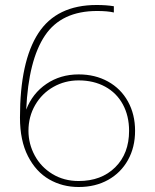

<svg xmlns="http://www.w3.org/2000/svg" viewBox="-20 -734 621 769"><path d="M60 -263Q60 -488 133.5 -601Q207 -714 367 -714Q406 -714 436 -709V-684Q411 -690 369 -690Q226 -690 160 -591.5Q94 -493 85 -295Q110 -360 166 -398Q222 -436 295 -436Q361 -436 412.5 -407.5Q464 -379 492.5 -327.5Q521 -276 521 -210Q521 -144 492.5 -93Q464 -42 413 -13.5Q362 15 295 15Q230 15 177 -15.5Q124 -46 92 -108.5Q60 -171 60 -263ZM497 -210Q497 -270 472 -316Q447 -362 401 -387Q355 -412 295 -412Q240 -412 194 -386Q148 -360 121 -313.5Q94 -267 94 -210Q94 -158 119 -111.5Q144 -65 190 -37Q236 -9 295 -9Q386 -9 441.5 -64Q497 -119 497 -210Z"/></svg>

Font: Prompt Thin
Style: Regular
Weight: 250
Designer: Katatrad Team
Foundry: CadsonDemak
Version: Version 1.001